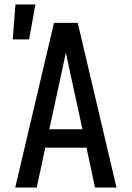

<svg xmlns="http://www.w3.org/2000/svg" viewBox="-20 -837 588 857"><path d="M48 0 221 -735H327L500 0H404L366 -178H182L144 0ZM200 -260H348L298 -490Q292 -518 286 -546Q280 -574 274 -602Q268 -574 262 -546Q256 -518 250 -490ZM37 -661 49 -817H138L110 -661Z"/></svg>

Font: Iosevka Semi-Condensed Medium
Style: Regular
Weight: 500
Monospace: yes
Designer: Belleve Invis
Foundry: Belleve Invis
Version: Version 27.3.5